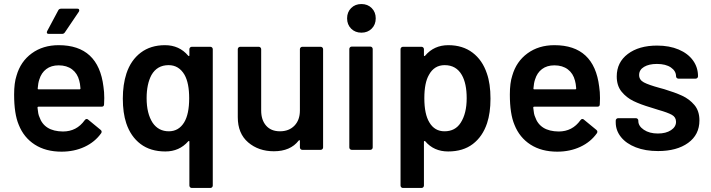

<svg xmlns="http://www.w3.org/2000/svg" viewBox="-20 -743 3524 952"><path d="M493 -313Q497 -288 497 -257L496 -226Q496 -214 484 -214H171Q166 -214 166 -209Q169 -176 175 -164Q199 -92 292 -91Q360 -91 400 -147Q404 -153 410 -153Q414 -153 417 -150L479 -99Q484 -95 484 -90Q484 -87 482 -83Q451 -39 399.5 -15Q348 9 285 9Q207 9 152.5 -26Q98 -61 73 -124Q50 -178 50 -274Q50 -332 62 -368Q82 -438 137.5 -478.5Q193 -519 271 -519Q468 -519 493 -313ZM271 -419Q234 -419 209.5 -400.5Q185 -382 175 -349Q169 -332 167 -305Q167 -304 167 -303Q167 -300 171 -300H374Q379 -300 379 -305Q377 -330 373 -343Q364 -379 337.5 -399Q311 -419 271 -419ZM222 -575Q215 -575 213.5 -578Q212 -581 212 -583Q212 -585 214 -589L269 -692Q273 -700 284 -700H363Q370 -700 371.5 -697Q373 -694 373 -692Q373 -689 371 -685L302 -583Q297 -575 288 -575Z M919 -499Q919 -504 922.5 -507.5Q926 -511 931 -511H1023Q1028 -511 1031.5 -507.5Q1035 -504 1035 -499V177Q1035 182 1031.5 185.5Q1028 189 1023 189H931Q926 189 922.5 185.5Q919 182 919 177V-40Q919 -43 918 -43.5Q917 -44 916 -44Q915 -44 913 -42Q869 8 800 8Q726 8 677 -29Q628 -66 606 -132Q589 -183 589 -254Q589 -324 607 -379Q629 -445 678 -482Q727 -519 798 -519Q869 -519 913 -467Q915 -465 916 -465Q917 -465 918 -465.5Q919 -466 919 -469ZM893 -136Q918 -177 918 -256Q918 -331 895 -372Q867 -420 816 -420Q759 -420 731 -371Q707 -326 707 -256Q707 -180 737 -134Q766 -92 817 -92Q866 -92 893 -136Z M1467 -499Q1467 -504 1470.5 -507.5Q1474 -511 1479 -511H1570Q1575 -511 1578.5 -507.5Q1582 -504 1582 -499V-12Q1582 -7 1578.5 -3.5Q1575 0 1570 0H1479Q1474 0 1470.5 -3.5Q1467 -7 1467 -12V-44Q1467 -47 1466 -47.5Q1465 -48 1464 -48Q1463 -48 1461 -46Q1420 7 1338 7Q1262 7 1210.5 -37Q1159 -81 1159 -162V-499Q1159 -504 1162.5 -507.5Q1166 -511 1171 -511H1263Q1268 -511 1271.5 -507.5Q1275 -504 1275 -499V-195Q1275 -148 1299.5 -120Q1324 -92 1368 -92Q1413 -92 1440 -120Q1467 -148 1467 -195Z M1772 -581Q1741 -581 1721 -601Q1701 -621 1701 -652Q1701 -683 1721 -703Q1741 -723 1772 -723Q1803 -723 1823 -703Q1843 -683 1843 -652Q1843 -621 1823 -601Q1803 -581 1772 -581ZM1724 0Q1719 0 1715.5 -3.5Q1712 -7 1712 -12V-500Q1712 -505 1715.5 -508.5Q1719 -512 1724 -512H1816Q1821 -512 1824.5 -508.5Q1828 -505 1828 -500V-12Q1828 -7 1824.5 -3.5Q1821 0 1816 0Z M2394 -379Q2412 -328 2412 -254Q2412 -183 2395 -132Q2373 -66 2324.5 -29Q2276 8 2202 8Q2131 8 2088 -43Q2087 -44 2085 -44Q2085 -44 2083.5 -43.5Q2082 -43 2082 -40V177Q2082 182 2078.5 185.5Q2075 189 2070 189H1978Q1973 189 1969.5 185.5Q1966 182 1966 177V-499Q1966 -504 1969.5 -507.5Q1973 -511 1978 -511H2070Q2075 -511 2078.5 -507.5Q2082 -504 2082 -499V-469Q2082 -466 2083.5 -465.5Q2085 -465 2085 -465Q2087 -465 2088 -467Q2132 -519 2203 -519Q2274 -519 2323 -482Q2372 -445 2394 -379ZM2264 -134Q2294 -180 2294 -256Q2294 -329 2270 -371Q2242 -420 2185 -420Q2133 -420 2107 -372Q2084 -333 2084 -256Q2084 -177 2109 -136Q2135 -92 2184 -92Q2237 -92 2264 -134Z M2951 -313Q2955 -288 2955 -257L2954 -226Q2954 -214 2942 -214H2629Q2624 -214 2624 -209Q2627 -176 2633 -164Q2657 -92 2750 -91Q2818 -91 2858 -147Q2862 -153 2868 -153Q2872 -153 2875 -150L2937 -99Q2942 -95 2942 -90Q2942 -87 2940 -83Q2909 -39 2857.5 -15Q2806 9 2743 9Q2665 9 2610.5 -26Q2556 -61 2531 -124Q2508 -178 2508 -274Q2508 -332 2520 -368Q2540 -438 2595.5 -478.5Q2651 -519 2729 -519Q2926 -519 2951 -313ZM2729 -419Q2692 -419 2667.5 -400.5Q2643 -382 2633 -349Q2627 -332 2625 -305Q2625 -304 2625 -303Q2625 -300 2629 -300H2832Q2837 -300 2837 -305Q2835 -330 2831 -343Q2822 -379 2795.5 -399Q2769 -419 2729 -419Z M3243 6Q3180 6 3132.5 -12.5Q3085 -31 3059 -63.5Q3033 -96 3033 -136V-145Q3033 -150 3036.5 -153.5Q3040 -157 3045 -157H3133Q3138 -157 3141.5 -153.5Q3145 -150 3145 -145V-143Q3145 -118 3172.5 -99.5Q3200 -81 3242 -81Q3282 -81 3307 -97.5Q3332 -114 3332 -139Q3332 -162 3311.5 -173.5Q3291 -185 3245 -198L3207 -210Q3156 -225 3121 -242Q3086 -259 3062 -288.5Q3038 -318 3038 -364Q3038 -434 3093 -475.5Q3148 -517 3238 -517Q3299 -517 3345 -497.5Q3391 -478 3416 -443.5Q3441 -409 3441 -365Q3441 -360 3437.5 -356.5Q3434 -353 3429 -353H3344Q3339 -353 3335.5 -356.5Q3332 -360 3332 -365Q3332 -391 3306.5 -408.5Q3281 -426 3237 -426Q3198 -426 3173.5 -411.5Q3149 -397 3149 -371Q3149 -347 3172.5 -334.5Q3196 -322 3251 -307L3273 -301Q3326 -285 3362 -268.5Q3398 -252 3423 -222.5Q3448 -193 3448 -146Q3448 -75 3392 -34.5Q3336 6 3243 6Z"/></svg>

Font: LinhAnh SemBd
Style: Regular
Weight: 600
Monospace: yes
Designer: Jeremy Tribby
Foundry: Tribby Type
Version: Version 1.408